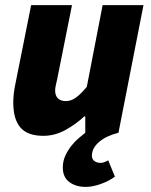

<svg xmlns="http://www.w3.org/2000/svg" viewBox="-20 -520 592 752"><path d="M316 212Q277 212 251.5 193Q226 174 226 136Q226 111 236 89.5Q246 68 260 50.5Q274 33 289 20.5Q304 8 314 0V-64H310Q278 -34 236.5 -11Q195 12 150 12Q88 12 60 -20.5Q32 -53 32 -118Q32 -152 40 -190L102 -500H262L204 -210Q201 -196 198.5 -185.5Q196 -175 196 -166Q196 -145 207 -134.5Q218 -124 238 -124Q258 -124 277 -137.5Q296 -151 320 -180L382 -500H542L444 0Q396 12 368 36Q340 60 340 90Q340 104 350 111Q360 118 374 118Q387 118 404 108L430 172Q407 189 375 200.5Q343 212 316 212Z"/></svg>

Font: mr_Source Sans Pro
Style: Italic
Weight: 900
Italic angle: -11°
Designer: Paul D. Hunt
Foundry: Adobe Systems Incorporated
Version: Version 1.076;July 10, 2024;FontCreator 11.5.0.2430 64-bit